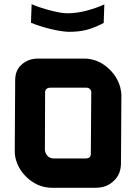

<svg xmlns="http://www.w3.org/2000/svg" viewBox="-20 -891 646 911"><path d="M130 -871Q149 -863 171.5 -855.5Q194 -848 217 -842Q240 -836 261.5 -832Q283 -828 301 -828Q344 -828 391 -840.5Q438 -853 475 -870L472 -782Q449 -770 429 -762Q409 -754 389.5 -749Q370 -744 349 -742Q328 -740 304 -740Q266 -742 217.5 -754Q169 -766 127 -783ZM52 -509Q52 -558 82 -584Q114 -613 160 -613H379Q438 -613 486 -574Q536 -533 551 -475Q556 -453 556 -440L554 -117Q554 -64 520 -33Q487 0 433 0H227Q168 0 119 -39Q69 -80 54 -139Q50 -154 50 -173ZM193 -182Q193 -177 194 -173Q203 -139 238 -139H385Q413 -139 411 -165L413 -453V-457Q408 -475 390 -475H221Q192 -475 194 -449Z"/></svg>

Font: Covid19
Style: Regular
Weight: 400
Designer: Peter Wiegel
Foundry: (c) CAT - Ing. Peter Wiegel.  for Rudolf Maass + Partner GmbH
Version: Version 001.000